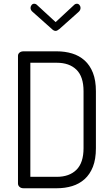

<svg xmlns="http://www.w3.org/2000/svg" viewBox="-20 -1005 600 1025"><path d="M277 -887 376 -979Q382 -985 391 -985Q399 -985 404.5 -978Q410 -971 410 -963Q410 -950 398 -940L297 -850Q285 -840 277 -840Q267 -840 257 -850L156 -940Q143 -950 143 -963Q143 -971 148.5 -978Q154 -985 162 -985Q171 -985 177 -979ZM283 -731Q327 -731 365 -719.5Q403 -708 431.5 -682.5Q460 -657 476 -616.5Q492 -576 492 -518V-214Q492 -155 476 -114.5Q460 -74 431.5 -48.5Q403 -23 365 -11.5Q327 0 283 0H106Q92 0 84 -7.5Q76 -15 76 -25V-707Q76 -717 84 -724Q92 -731 106 -731ZM142 -670V-61H283Q350 -61 388 -98.5Q426 -136 426 -214V-518Q426 -596 388 -633Q350 -670 283 -670Z"/></svg>

Font: Dosis
Style: Book
Weight: 400
Designer: EdgarTolentino, PabloImpallari, IginoMarini
Foundry: EdgarTolentino, PabloImpallari, IginoMarini
Version: Version 1.007